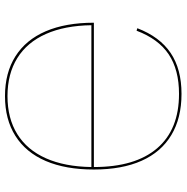

<svg xmlns="http://www.w3.org/2000/svg" viewBox="-9 -733 747 769"><g transform="rotate(90 364.5 -348.5)"><path d="M71 -351H649Q649 -516.5 574 -604.2Q499 -692 356 -692Q259.5 -692 197.8 -650.8Q136 -609.5 103 -522L93 -525Q127.5 -615 192.2 -658.5Q257 -702 356 -702Q453 -702 521 -661.2Q589 -620.5 624 -542Q659 -463.5 659 -351Q659 -238 624.8 -158.2Q590.5 -78.5 524.5 -36.8Q458.5 5 365 5Q271.5 5 205.5 -36.8Q139.5 -78.5 105.2 -158.2Q71 -238 71 -351ZM365 -5Q454 -5 517.2 -44.2Q580.5 -83.5 614 -159Q647.5 -234.5 649 -341H81Q82.5 -234.5 116 -159Q149.5 -83.5 212.8 -44.2Q276 -5 365 -5Z"/></g></svg>

Font: HK Grotesk Thin
Style: Regular
Weight: 100
Designer: Alfredo Marco Pradil
Foundry: Hanken Design Co.
Version: Version 3.001